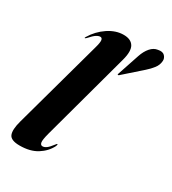

<svg xmlns="http://www.w3.org/2000/svg" viewBox="-185 -853 863 962"><g transform="rotate(30 246.0 -372.0)"><path d="M315.5 -622.5 177.5 -115Q166 -72 168.8 -58.2Q171.5 -44.5 183 -44.5Q193.5 -44.5 205.2 -53Q217 -61.5 234 -84Q239.5 -92 242 -91.5Q246.5 -91.5 241 -79Q221.5 -40.5 181.8 -15.5Q142 9.5 81.5 9.5Q30.5 9.5 20 -16Q9.5 -41.5 24.5 -96L165.5 -608Q174.5 -640 172.5 -652.5Q170.5 -665 160 -665Q150 -665 137.5 -657Q125 -649 104 -625.5Q98.5 -620 96 -620Q92.5 -620.5 97 -627.5Q124.5 -673.5 168.2 -702.8Q212 -732 257 -732Q299 -732 315 -705.8Q331 -679.5 315.5 -622.5ZM372.5 -675.5Q383.5 -708.5 401.5 -729Q419.5 -749.5 442 -752.5Q468.5 -758 480.5 -745.2Q492.5 -732.5 491.5 -716.5Q490 -692.5 474.8 -672.8Q459.5 -653 440 -636L336.5 -544.5Q333.5 -542.5 330 -543.5Q329 -544.5 330.5 -550Z"/></g></svg>

Font: Fraunces 144pt
Style: Bold Italic
Weight: 700
Italic angle: -16°
Version: Version 1.000;[b76b70a41]